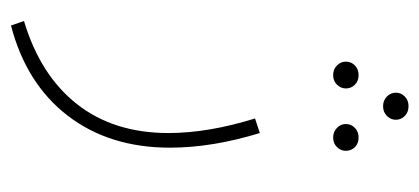

<svg xmlns="http://www.w3.org/2000/svg" viewBox="-229 -284 771 353"><g transform="rotate(90 156.5 -107.5)"><path d="M150.4 -449.7Q150.4 -459.5 157.5 -466.3Q164.6 -473.1 175.3 -473.1Q186 -473.1 193.1 -466.3Q200.2 -459.5 200.2 -449.7Q200.2 -440.4 193.1 -433.3Q186 -426.3 175.3 -426.3Q164.6 -426.3 157.5 -433.3Q150.4 -440.4 150.4 -449.7ZM208 -357.9Q208 -367.7 215.1 -374.5Q222.2 -381.3 232.9 -381.3Q243.7 -381.3 250.5 -374.5Q257.3 -367.7 257.3 -357.9Q257.3 -348.6 250.5 -341.6Q243.7 -334.5 232.9 -334.5Q222.2 -334.5 215.1 -341.6Q208 -348.6 208 -357.9ZM93.3 -357.9Q93.3 -367.7 100.3 -374.5Q107.4 -381.3 118.2 -381.3Q128.9 -381.3 135.7 -374.5Q142.6 -367.7 142.6 -357.9Q142.6 -348.6 135.7 -341.6Q128.9 -334.5 118.2 -334.5Q107.4 -334.5 100.3 -341.6Q93.3 -348.6 93.3 -357.9ZM26.9 257.8 18.6 233.9Q118.2 204.1 171.4 136.5Q224.6 68.8 224.6 -31.7Q224.6 -104.5 197.8 -190.9L224.6 -199.7Q251.5 -111.8 251.5 -34.7Q251.5 77.1 192.6 153.6Q133.8 230 26.9 257.8Z"/></g></svg>

Font: Vazirmatn RD UI Thin
Style: Regular
Weight: 100
Designer: Saber Rastikerdar
Foundry: Saber Rastikerdar
Version: Version 33.003